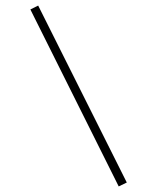

<svg xmlns="http://www.w3.org/2000/svg" viewBox="-20 -678 562 689"><path d="M89 -644 117 -658 435 -23 406 -9Z"/></svg>

Font: Zector
Style: Regular
Weight: 400
Designer: GGBot
Version: 0.72